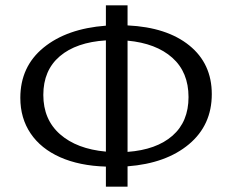

<svg xmlns="http://www.w3.org/2000/svg" viewBox="-20 -688 867 718"><path d="M457 -66V10H376V-65Q277 -68 205 -100Q133 -132 94.5 -189Q56 -246 56 -322Q56 -439 143 -510Q230 -581 376 -592V-668H457V-593Q604 -586 688 -518Q772 -450 772 -336Q772 -220 686.5 -148.5Q601 -77 457 -66ZM376 -121V-537Q265 -530 203.5 -477.5Q142 -425 142 -333Q142 -241 204.5 -186Q267 -131 376 -121ZM685 -325Q685 -418 624.5 -472Q564 -526 457 -536V-120Q565 -128 625 -180.5Q685 -233 685 -325Z"/></svg>

Font: Ysabeau Infant Medium
Style: Regular
Weight: 500
Designer: Christian Thalmann (Catharsis Fonts)
Version: Version 0.003